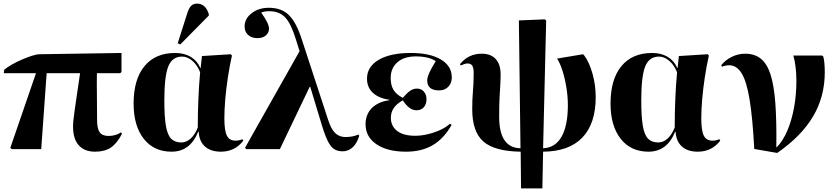

<svg xmlns="http://www.w3.org/2000/svg" viewBox="-20 -825 4629 1062"><path d="M506 14Q447 14 415.5 -21.5Q384 -57 384 -125Q384 -141 386 -159.5Q388 -178 392 -208Q396 -238 403.5 -288.5Q411 -339 423 -420H238L208 0H45L37 -7L179 -420H1L3 -439Q18 -452 44 -467Q70 -482 100 -495Q130 -508 156.5 -516.5Q183 -525 200 -525L652 -532V-427L645 -420H516Q515 -361 516 -302Q517 -243 517 -162Q517 -113 531.5 -93Q546 -73 581 -73Q600 -73 618.5 -78.5Q637 -84 649 -93L655 -85Q626 -30 592 -8Q558 14 506 14Z M929 14Q831 14 775 -57.5Q719 -129 719 -252Q719 -386 779 -459Q839 -532 949 -532Q999 -532 1035 -510.5Q1071 -489 1088 -449H1090L1097 -515L1256 -525L1263 -518Q1250 -460 1240.5 -397.5Q1231 -335 1226 -276.5Q1221 -218 1221 -171Q1221 -102 1235 -74.5Q1249 -47 1283 -47Q1302 -47 1321 -55L1326 -47Q1279 14 1202 14Q1146 14 1114 -14.5Q1082 -43 1079 -96H1076Q1032 14 929 14ZM983 -37Q1011 -37 1035 -59Q1059 -81 1074 -120Q1074 -282 1087 -425Q1072 -464 1044.5 -488Q1017 -512 987 -512Q933 -512 911 -458Q889 -404 889 -270Q889 -180 897.5 -129.5Q906 -79 926.5 -58Q947 -37 983 -37ZM977 -579 963 -586 1016 -752Q1025 -781 1037.5 -793Q1050 -805 1070 -805Q1117 -805 1135 -747V-739Z M1962 -81 1967 -74Q1955 -33 1931 -10.5Q1907 12 1875 12Q1846 12 1826.5 -1.5Q1807 -15 1790.5 -50Q1774 -85 1755 -150L1696 -345H1693L1528 0H1343L1335 -7L1637 -542L1616 -609Q1590 -694 1557.5 -728.5Q1525 -763 1470 -763Q1439 -763 1425 -755Q1468 -695 1468 -667Q1468 -644 1450.5 -629Q1433 -614 1405 -614Q1372 -614 1352.5 -631.5Q1333 -649 1333 -678Q1333 -722 1372 -752Q1411 -782 1467 -782Q1535 -782 1575.5 -744Q1616 -706 1646 -617L1796 -159Q1812 -110 1834.5 -88.5Q1857 -67 1891 -67Q1932 -67 1962 -81Z M2226 14Q2123 14 2062.5 -27Q2002 -68 2002 -138Q2002 -192 2036.5 -227Q2071 -262 2134 -271V-273Q2074 -282 2042 -312Q2010 -342 2010 -390Q2010 -456 2074.5 -494Q2139 -532 2252 -532Q2358 -532 2418.5 -496Q2479 -460 2479 -397Q2479 -365 2459.5 -345Q2440 -325 2409 -325Q2343 -325 2343 -380Q2343 -396 2353.5 -420Q2364 -444 2390 -487Q2351 -513 2280 -513Q2215 -513 2178 -480.5Q2141 -448 2141 -393Q2141 -354 2156.5 -328Q2172 -302 2208 -284Q2232 -312 2249.5 -323.5Q2267 -335 2286 -335Q2310 -335 2324.5 -318.5Q2339 -302 2339 -276Q2339 -248 2324 -231.5Q2309 -215 2283 -215Q2244 -215 2208 -270Q2142 -234 2142 -174Q2142 -127 2177 -100.5Q2212 -74 2276 -74Q2310 -74 2347.5 -83Q2385 -92 2417 -107Q2449 -122 2469 -141L2478 -134Q2435 -58 2373.5 -22Q2312 14 2226 14Z M2862 217 2860 14Q2716 12 2654 -42Q2592 -96 2592 -221Q2592 -275 2596 -321.5Q2600 -368 2600 -421Q2600 -450 2592 -462Q2584 -474 2566 -474Q2558 -474 2547.5 -470.5Q2537 -467 2529 -463L2524 -470Q2571 -528 2644 -528Q2695 -528 2722 -498.5Q2749 -469 2749 -414Q2749 -382 2747 -352Q2745 -322 2743 -282Q2741 -242 2741 -179Q2741 -7 2859 -5L2850 -712L2993 -718L3001 -712L2984 -5Q3052 -8 3086.5 -69.5Q3121 -131 3121 -244Q3121 -290 3113 -340Q3105 -390 3091.5 -433Q3078 -476 3061 -501L3205 -525L3211 -519Q3239 -482 3257 -418.5Q3275 -355 3275 -288Q3275 -141 3201 -64Q3127 13 2984 14L2980 217Z M3567 14Q3469 14 3413 -57.5Q3357 -129 3357 -252Q3357 -386 3417 -459Q3477 -532 3587 -532Q3637 -532 3673 -510.5Q3709 -489 3726 -449H3728L3735 -515L3894 -525L3901 -518Q3888 -460 3878.5 -397.5Q3869 -335 3864 -276.5Q3859 -218 3859 -171Q3859 -102 3873 -74.5Q3887 -47 3921 -47Q3940 -47 3959 -55L3964 -47Q3917 14 3840 14Q3784 14 3752 -14.5Q3720 -43 3717 -96H3714Q3670 14 3567 14ZM3621 -37Q3649 -37 3673 -59Q3697 -81 3712 -120Q3712 -282 3725 -425Q3710 -464 3682.5 -488Q3655 -512 3625 -512Q3571 -512 3549 -458Q3527 -404 3527 -270Q3527 -180 3535.5 -129.5Q3544 -79 3564.5 -58Q3585 -37 3621 -37Z M4279 21 4152 -1Q4143 -171 4126.5 -272.5Q4110 -374 4082.5 -419Q4055 -464 4013 -464Q3994 -464 3974 -456L3969 -464Q3992 -493 4027.5 -510.5Q4063 -528 4102 -528Q4153 -528 4187.5 -501Q4222 -474 4241.5 -414.5Q4261 -355 4268.5 -255.5Q4276 -156 4274 -11H4277Q4311 -46 4335 -102.5Q4359 -159 4372 -229.5Q4385 -300 4385 -379Q4385 -419 4380.5 -455.5Q4376 -492 4368 -518H4527L4534 -512Q4542 -481 4542 -425Q4542 -290 4477 -180.5Q4412 -71 4279 21Z"/></svg>

Font: Literata 72pt
Style: Bold
Weight: 700
Designer: Latin by Veronika Burian and Jose Scaglione. Greek by Irene Vlachou. Cyrillic by Vera Evstafieva.
Foundry: TypeTogether
Version: Version 3.002